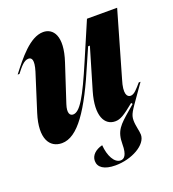

<svg xmlns="http://www.w3.org/2000/svg" viewBox="-132 -621 829 921"><g transform="rotate(-20 283.0 -160.0)"><path d="M8 -370H17C39 -398 59 -424 82 -424C99 -424 110 -410 93 -354L33 -165C-5 -44 34 12 96 12C177 12 250 -96 340 -309L372 -382H381L319 -172C285 -55 318 1 372 1C398 1 419 -12 473 -56L478 -49L450 -25C392 25 366 47 366 116C366 171 350 186 332 186C300 186 277 142 273 87C237 96 214 118 214 146C214 179 243 200 301 200C384 200 465 155 465 103C465 85 455 55 455 27C455 -4 468 -19 512 -82L550 -136H541C519 -111 502 -89 483 -89C465 -89 449 -108 471 -178L566 -508H412L331 -319C263 -160 228 -99 193 -99C177 -99 165 -114 179 -157L241 -346C283 -472 242 -520 192 -520C124 -520 59 -436 8 -370Z"/></g></svg>

Font: Nyght Serif Bold Italic
Style: Regular
Weight: 700
Italic angle: -16°
Designer: Maksym Kobuzan
Version: Version 0.410;Glyphs 3.1.2 (3151)